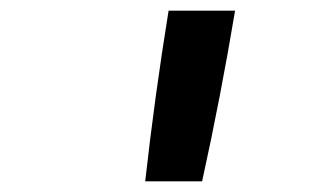

<svg xmlns="http://www.w3.org/2000/svg" viewBox="-20 -792 616 361"><path d="M253 -451H360Q395 -610 422 -772H297Q271 -612 253 -451Z"/></svg>

Font: Iosevka Sparkle Semibold
Style: Italic
Weight: 600
Italic angle: -9°
Designer: Belleve Invis
Foundry: Belleve Invis
Version: Version 4.5.0; ttfautohint (v1.8.3)